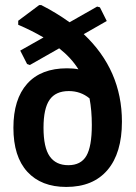

<svg xmlns="http://www.w3.org/2000/svg" viewBox="-20 -729 537 759"><path d="M143 -709Q202 -679 255 -641L364 -703L375 -700L402 -646L311 -594Q462 -452 462 -248Q462 -124 405 -57Q348 10 242 10Q143 10 88 -50Q33 -110 33 -224Q33 -337 87.5 -398Q142 -459 245 -459Q271 -459 290 -455Q262 -500 214 -538L98 -472L87 -476L60 -529L152 -581Q102 -610 52 -631V-647L135 -709ZM152 -224Q152 -146 176.5 -111Q201 -76 250 -76Q300 -76 321.5 -113Q343 -150 343 -235Q343 -292 334 -340Q299 -369 252 -369Q200 -369 176 -334.5Q152 -300 152 -224Z"/></svg>

Font: Alegreya Sans
Style: Bold
Weight: 700
Designer: Juan Pablo del Peral
Foundry: Huerta Tipografica
Version: Version 2.007